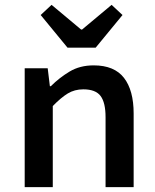

<svg xmlns="http://www.w3.org/2000/svg" viewBox="-20 -773 640 793"><path d="M82 0V-491H177L186 -417H190Q225 -452 267.5 -477.5Q310 -503 367 -503Q452 -503 492 -451.5Q532 -400 532 -304V0H416V-289Q416 -349 395.5 -376.5Q375 -404 324 -404Q288 -404 260 -387Q232 -370 198 -335V0ZM259 -576 148 -711 193 -753 315 -651H319L441 -753L486 -711L375 -576Z"/></svg>

Font: Source Code Pro Semibold
Style: Regular
Weight: 600
Monospace: yes
Designer: Paul D. Hunt, Teo Tuominen
Foundry: Adobe Systems Incorporated
Version: Version 2.030;PS 1.000;hotconv 16.6.51;makeotf.lib2.5.65220